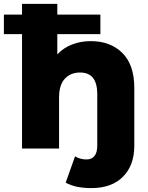

<svg xmlns="http://www.w3.org/2000/svg" viewBox="-49 -762 760 985"><path d="M640 -310V-14Q640 86 582 144.5Q524 203 420 203Q337 203 288 175L336 40Q362 56 395 56Q421 56 435.5 38.5Q450 21 450 -15V-279Q450 -390 362 -390Q313 -390 283.5 -358Q254 -326 254 -262V0H64V-587H-29V-687H64V-742H245V-687H466V-587H245V-483Q277 -517 321 -534Q365 -551 417 -551Q517 -551 578.5 -490.5Q640 -430 640 -310Z"/></svg>

Font: Montserrat Alternates ExtraBold
Style: Regular
Weight: 800
Designer: Julieta Ulanovsky
Foundry: Julieta Ulanovsky
Version: Version 7.200